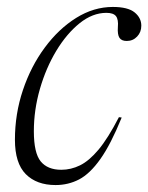

<svg xmlns="http://www.w3.org/2000/svg" viewBox="-20 -523 427 553"><path d="M286.5 -486Q246.5 -486 209.2 -456Q172 -426 142.2 -376.8Q112.5 -327.5 95 -267Q77.5 -206.5 77.5 -145Q77.5 -82.5 97.2 -58.2Q117 -34 156.5 -34Q184.5 -34 210.5 -46.8Q236.5 -59.5 263.8 -92Q291 -124.5 322.5 -185.5L330.5 -184.5Q299 -107 269 -64.8Q239 -22.5 207.8 -6.2Q176.5 10 140 10Q85.5 10 54.2 -21.5Q23 -53 23 -120.5Q23 -195 46 -263.5Q69 -332 109 -386Q149 -440 199.5 -471.5Q250 -503 305 -503Q348.5 -503 367.8 -487.2Q387 -471.5 387 -449Q387 -430.5 375 -417.8Q363 -405 345 -405Q330 -405 324 -414.2Q318 -423.5 319.5 -445Q321.5 -467 314 -476.5Q306.5 -486 286.5 -486Z"/></svg>

Font: Newsreader 60pt Light
Style: Italic
Weight: 300
Italic angle: -17°
Designer: Hugues Gentile
Foundry: Production Type
Version: Version 1.003